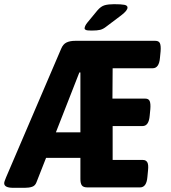

<svg xmlns="http://www.w3.org/2000/svg" viewBox="-51 -895 817 917"><path d="M12 2Q-31 2 -31 -20Q-31 -27 -22 -48L241 -662Q250 -684 266.5 -692Q283 -700 308 -700H691Q708 -700 713 -688Q718 -676 716 -650L713 -619Q709 -569 678 -569H487L486 -424H643Q659 -424 664 -412Q669 -400 667 -374L664 -343Q660 -293 630 -293H487V-131H632Q646 -131 652.5 -120Q659 -109 656 -81L653 -50Q649 0 618 0H366Q347 0 340 -9.5Q333 -19 333 -40V-141H169L123 -24Q117 -8 102.5 -3Q88 2 68 2ZM328 -549 216 -263H333V-549ZM387 -749Q365 -749 359 -752Q353 -755 353 -759Q353 -771 367 -788L414 -845Q431 -865 449 -870Q467 -875 494 -875Q528 -875 543 -872Q558 -869 558 -859Q558 -852 551 -843Q544 -834 527 -821L458 -769Q442 -756 427.5 -752.5Q413 -749 387 -749Z"/></svg>

Font: Asap Condensed
Style: Bold Italic
Weight: 700
Width: 3
Italic angle: -6°
Designer: Pablo Cosgaya
Foundry: Omnibus-Type
Version: Version 3.001; ttfautohint (v1.8.4.7-5d5b)